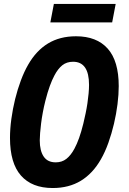

<svg xmlns="http://www.w3.org/2000/svg" viewBox="-20 -923 642 957"><path d="M248.5 -903.3H556.6L539.1 -811.5H231ZM242.7 14.2Q139.2 14.2 84.5 -47.9Q29.8 -109.9 29.8 -235.4Q29.8 -280.3 36.6 -330.3Q43.5 -380.4 55.4 -429Q67.4 -477.5 84 -522Q100.6 -566.4 120.1 -600.1Q160.2 -670.4 219.2 -706.3Q278.3 -742.2 358.9 -742.2Q461.9 -742.2 516.8 -680.7Q571.8 -619.1 571.8 -493.7Q571.8 -452.1 565.7 -403.6Q559.6 -355 548.1 -306.2Q536.6 -257.3 520.3 -211.4Q503.9 -165.5 482.9 -128.9Q442.9 -58.6 383.3 -22.2Q323.7 14.2 242.7 14.2ZM257.8 -113.8Q288.6 -113.8 310.8 -131.1Q333 -148.4 351.1 -182.1Q363.3 -204.6 374.3 -235.4Q385.3 -266.1 395.5 -307.6Q401.4 -332 406.7 -357.7Q412.1 -383.3 415.8 -408.4Q419.4 -433.6 421.6 -457Q423.8 -480.5 423.8 -500Q423.8 -615.2 344.2 -615.2Q312.5 -615.2 290.5 -597.7Q268.6 -580.1 251 -546.4Q239.7 -525.4 228.5 -494.9Q217.3 -464.4 206.1 -420.4Q198.7 -391.1 193.4 -362.3Q188 -333.5 184.8 -307.4Q181.6 -281.2 179.9 -259.8Q178.2 -238.3 178.2 -223.6Q178.2 -171.4 197.8 -142.6Q217.3 -113.8 257.8 -113.8Z"/></svg>

Font: Hack
Style: Bold Italic
Weight: 700
Italic angle: -11°
Monospace: yes
Designer: Christopher Simpkins
Foundry: Christopher Simpkins
Version: Version 2.017; ttfautohint (v1.4.1) -l 4 -r 80 -G 350 -x 0 -